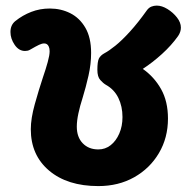

<svg xmlns="http://www.w3.org/2000/svg" viewBox="-20 -637 667 672"><path d="M324.2 14.3Q215.9 14.3 151.8 -39.9Q87.8 -94.1 87.8 -184.6Q87.8 -222.2 101.7 -272.1Q115.6 -322 130.1 -365.7Q140.6 -396.2 147.1 -420Q153.7 -443.8 153.7 -457.3Q153.7 -467.4 150.9 -473.6Q148.2 -479.8 144.1 -482.4Q139.9 -485 134.6 -485Q127 -485 116.6 -480.1Q106.2 -475.2 86.2 -463.6Q81.4 -460.6 76.8 -459.6Q72.1 -458.6 67.6 -458.6Q46 -458.6 31.3 -480.1Q16.6 -501.7 16.6 -525Q16.6 -549.6 33.8 -563.4Q59.1 -583.7 89.4 -595.4Q119.7 -607.2 154.4 -607.2Q193.2 -607.2 226.1 -590.7Q258.9 -574.1 278.9 -539.7Q298.9 -505.2 298.9 -451.9Q298.9 -412.8 289.7 -372Q280.4 -331.2 269.2 -294.8Q260 -266.3 254.4 -240.2Q248.8 -214.1 248.8 -193.9Q248.8 -157 269.6 -135.5Q290.3 -114 324.2 -114Q348.4 -114 367.3 -128.8Q386.2 -143.7 397.4 -169.4Q408.7 -195.2 408.7 -227.2Q408.7 -264.6 394.3 -294.2Q379.9 -323.9 350.7 -340.1Q341.1 -345.7 330.9 -357.1Q320.8 -368.4 320.8 -392.6Q320.8 -421.2 326.2 -432.2Q331.7 -443.2 346.3 -451.1Q360.7 -458.6 383.6 -476.9Q406.6 -495.3 435 -526.6Q463.4 -557.8 494.1 -601Q500.7 -610.1 509.7 -613.8Q518.7 -617.4 528.6 -617.4Q546.6 -617.4 566.1 -605.4Q585.7 -593.3 599.4 -575.8Q613.1 -558.3 613.1 -540.3Q613.1 -525.1 603.2 -510.7Q579.9 -477.9 546.9 -448Q513.9 -418.1 479.8 -395.9Q519.9 -367.7 543.9 -324.9Q567.9 -282.1 567.9 -222Q567.9 -154.6 536.2 -101.1Q504.6 -47.6 449.6 -16.6Q394.7 14.3 324.2 14.3Z"/></svg>

Font: Playpen Sans Thai
Style: Regular
Weight: 400
Designer: Sirin Gunkloy, Laura Meseguer, Veronika Burian, José Scaglione
Foundry: TypeTogether
Version: Version 2.000